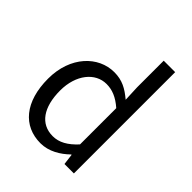

<svg xmlns="http://www.w3.org/2000/svg" viewBox="-224 -925 1067 1067"><g transform="rotate(45 310.0 -391.5)"><path d="M277 13C342 13 399 -22 442 -64H445L453 0H527V-796H437V-587L441 -493C393 -533 352 -557 288 -557C164 -557 53 -447 53 -271C53 -90 141 13 277 13ZM297 -63C201 -63 147 -141 147 -272C147 -396 216 -480 304 -480C349 -480 390 -464 437 -423V-138C391 -88 347 -63 297 -63Z"/></g></svg>

Font: Source Han Sans TC
Style: Regular
Weight: 400
Designer: Ryoko NISHIZUKA 西塚涼子 (kana, bopomofo & ideographs); Paul D. Hunt (Latin, Greek & Cyrillic); Sandoll Communications 산돌커뮤니
Foundry: Adobe
Version: Version 2.002;hotconv 1.0.116;makeotfexe 2.5.65601